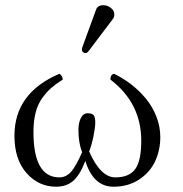

<svg xmlns="http://www.w3.org/2000/svg" viewBox="-20 -704 698 734"><path d="M375 -684.1Q390.6 -684.1 403.8 -673.8Q417 -663.6 417 -648.9Q417 -638.2 411.1 -630.9L318.8 -508.8Q313 -501 307.1 -501Q301.3 -501 297.1 -504.9Q293 -508.8 293 -514.2Q293 -518.1 294.9 -523.9L347.2 -667Q353 -684.1 375 -684.1ZM592.8 -180.2Q592.8 -129.4 572.8 -86.9Q552.7 -44.4 511.2 -17.3Q469.7 9.8 414.1 9.8Q336.4 9.8 306.2 -88.9Q286.6 -36.6 260.7 -13.4Q234.9 9.8 194.8 9.8Q127.4 9.8 81.3 -42.5Q35.2 -94.7 35.2 -185.1Q35.2 -348.6 207 -421.9Q218.3 -415.5 220.2 -399.9Q193.8 -383.3 176 -367.9Q158.2 -352.5 141.4 -329.1Q124.5 -305.7 116.2 -273.4Q107.9 -241.2 107.9 -199.2Q107.9 -25.9 207 -25.9Q232.9 -25.9 252 -47.6Q271 -69.3 293.9 -122.1Q279.8 -157.7 279.8 -208Q279.8 -233.4 288.8 -252.2Q297.9 -271 314.9 -271Q333 -271 338.6 -262.9Q344.2 -254.9 344.2 -235.8Q344.2 -216.8 337.4 -183.3Q330.6 -149.9 320.8 -125Q364.3 -25.9 420.9 -25.9Q473.6 -25.9 496.8 -57.4Q520 -88.9 520 -166Q520 -310.1 401.9 -399.9Q401.9 -400.4 402.1 -402.6Q402.3 -404.8 402.6 -405.5Q402.8 -406.2 403.1 -408.2Q403.3 -410.2 403.8 -411.4Q404.3 -412.6 405 -414.1Q405.8 -415.5 406.7 -416.5L409.2 -418.9Q410.2 -419.9 412.1 -420.7Q414.1 -421.4 416 -421.9Q450.7 -405.3 481.7 -381.3Q512.7 -357.4 537.8 -326.9Q563 -296.4 577.9 -258.3Q592.8 -220.2 592.8 -180.2Z"/></svg>

Font: Linux Libertine Display G
Style: Regular
Weight: 400
Designer: Philipp H. Poll
Foundry: Philipp H. Poll
Version: Version 5.0.9